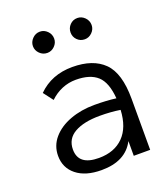

<svg xmlns="http://www.w3.org/2000/svg" viewBox="-126 -756 752 858"><g transform="rotate(-20 250.0 -327.0)"><path d="M445 -243V0H367V-70Q325 11 211 11Q135 11 92 -23.5Q49 -58 49 -115Q49 -163 80 -199Q111 -235 163.5 -254.5Q216 -274 279 -274Q336 -274 382 -268Q376 -345 341.5 -376.5Q307 -408 239 -408Q205 -408 173.5 -395Q142 -382 116 -357L81 -403Q145 -467 244 -467Q342 -467 393.5 -416Q445 -365 445 -243ZM382 -213Q337 -220 285 -220Q209 -220 165 -195Q121 -170 121 -119Q121 -44 218 -44Q292 -44 335 -87.5Q378 -131 382 -213ZM111 -614Q111 -634 126 -649.5Q141 -665 162 -665Q182 -665 197 -650Q212 -635 212 -614Q212 -594 197 -579Q182 -564 162 -564Q141 -564 126 -579Q111 -594 111 -614ZM290 -614Q290 -635 304.5 -650Q319 -665 340 -665Q360 -665 375 -650Q390 -635 390 -614Q390 -594 375 -579Q360 -564 340 -564Q319 -564 304.5 -578.5Q290 -593 290 -614Z"/></g></svg>

Font: Vazir Code
Style: Code
Weight: 400
Foundry: DejaVu fonts team - Redesigned by Saber Rastikerdar
Version: Version 1.1.2